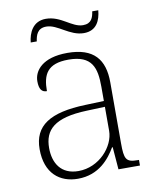

<svg xmlns="http://www.w3.org/2000/svg" viewBox="-81 -770 690 844"><g transform="rotate(-10 263.5 -348.5)"><path d="M336 -616C393 -616 411 -660 415 -704H388C384 -677 376 -651 338 -651C288 -651 249 -707 181 -707C122 -707 102 -657 98 -616H125C129 -643 137 -673 177 -673C228 -673 272 -616 336 -616ZM199 10C294 10 343 -54 370 -100H373L381 0H477V-25H471C419 -25 412 -40 412 -111V-383C412 -485 366 -543 248 -543C137 -543 97 -490 97 -443C97 -408 108 -393 131 -393C131 -467 153 -513 248 -513C354 -513 370 -454 370 -371V-307L287 -304C128 -299 55 -252 55 -147C55 -39 118 10 199 10ZM207 -23C129 -23 97 -78 97 -145C97 -225 142 -273 289 -278L370 -281V-174C370 -104 300 -23 207 -23Z"/></g></svg>

Font: Noto Serif Lao ExtraLight
Style: Regular
Weight: 200
Designer: Monotype Design Team
Foundry: Monotype Imaging Inc.
Version: Version 2.003